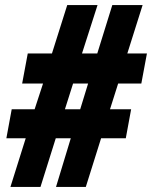

<svg xmlns="http://www.w3.org/2000/svg" viewBox="-20 -734 597 754"><path d="M235 -305H295L326 -406H267ZM21 0 81 -191H5L26 -305H116L149 -406H67L89 -524H184L244 -714H363L302 -524H362L421 -714H540L480 -524H557L535 -406H444L412 -305H495L474 -191H377L317 0H200L258 -191H199L139 0Z"/></svg>

Font: Noto Sans Display Condensed Black
Style: Italic
Weight: 900
Width: 3
Italic angle: -192°
Designer: Monotype Design Team
Foundry: Monotype Imaging Inc.
Version: Version 1.900